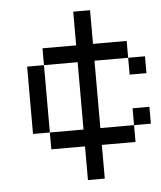

<svg xmlns="http://www.w3.org/2000/svg" viewBox="-48 -667 596 710"><g transform="rotate(-5 250.0 -312.5)"><path d="M500 -187.5V-250H437.5V-187.5H312.5Q312.5 -187.5 312.5 -437.5H437.5V-375H500V-437.5H437.5V-500H312.5Q312.5 -500 312.5 -625H250Q250 -625 250 -500H125V-437.5H62.5Q62.5 -437.5 62.5 -187.5H125V-125H250Q250 -125 250 0H312.5Q312.5 0 312.5 -125H437.5V-187.5ZM125 -187.5Q125 -187.5 125 -437.5H250Q250 -437.5 250 -187.5Z"/></g></svg>

Font: UnifontExMono
Style: Regular
Weight: 500
Version: Version 15.0.06